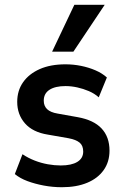

<svg xmlns="http://www.w3.org/2000/svg" viewBox="-20 -773 515 803"><path d="M239 10Q200 10 163 3Q126 -4 95 -15.5Q64 -27 42 -45L74 -128Q98 -112 125 -101.5Q152 -91 180 -86Q208 -81 234 -81Q279 -81 303.5 -96Q328 -111 328 -139Q328 -164 313 -176.5Q298 -189 266 -195L180 -210Q117 -220 84.5 -257Q52 -294 52 -347Q52 -394 76.5 -429Q101 -464 146 -484Q191 -504 254 -504Q287 -504 319 -497.5Q351 -491 379 -479Q407 -467 427 -449L393 -366Q375 -382 351.5 -392Q328 -402 303 -407.5Q278 -413 254 -413Q211 -413 187 -397.5Q163 -382 163 -352Q163 -330 177 -316.5Q191 -303 221 -298L305 -283Q372 -271 405 -235.5Q438 -200 438 -143Q438 -96 413.5 -61.5Q389 -27 344.5 -8.5Q300 10 239 10ZM198 -557 291 -753H418L287 -557Z"/></svg>

Font: Nunito Sans 10pt SemiCondensed
Style: Bold
Weight: 700
Width: 4
Designer: Vernon Adams
Foundry: Vernon Adams
Version: Version 3.101;gftools[0.9.27]